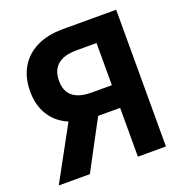

<svg xmlns="http://www.w3.org/2000/svg" viewBox="-130 -844 918 960"><g transform="rotate(-20 328.5 -364.0)"><path d="M591 0H441.8V-604.6H334.7Q289.5 -604.6 259.6 -591.4Q229.8 -578.2 215.2 -552.9Q200.7 -527.7 200.7 -490.8Q200.7 -454.4 215.2 -429.8Q229.8 -405.3 259.5 -392.8Q289.3 -380.3 334.3 -380.3H502.9V-259.6H310.6Q227 -259.6 167.9 -287.2Q108.9 -314.9 78 -366.8Q47 -418.7 47 -490.8Q47 -562.3 77.6 -615.6Q108.1 -668.9 166.2 -698.2Q224.3 -727.5 307.2 -727.5H591ZM186.2 0H20.8L201.6 -331.1H363Z"/></g></svg>

Font: Adwaita Sans
Style: Regular
Weight: 400
Designer: Rasmus Andersson
Foundry: rsms
Version: Version 4.001;git-9221beed3